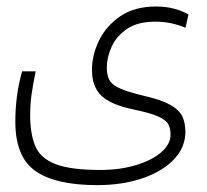

<svg xmlns="http://www.w3.org/2000/svg" viewBox="-20 -401 626 581"><path d="M273.9 159.2Q148.9 159.2 87.6 116.7Q26.4 74.2 26.4 -32.7Q26.4 -70.3 31 -107.7Q35.6 -145 46.9 -185.1H87.9Q79.6 -144 75.4 -114.7Q71.3 -85.4 71.3 -52.2Q71.3 4.4 86.9 41.3Q102.5 78.1 148.2 95.7Q193.8 113.3 283.7 113.3Q342.3 113.3 390.6 98.9Q439 84.5 467.5 60.1Q496.1 35.6 496.1 5.9Q496.1 -11.7 489.5 -24.7Q482.9 -37.6 459.2 -48.3Q435.5 -59.1 383.8 -69.8Q315.4 -84 286.9 -111.3Q258.3 -138.7 258.3 -189Q258.3 -234.9 280 -279.1Q301.8 -323.2 344.7 -352.3Q387.7 -381.3 452.1 -381.3Q482.9 -381.3 508.3 -374.3Q533.7 -367.2 550.3 -357.4L541.5 -316.9Q520.5 -325.7 498 -330.6Q475.6 -335.4 449.2 -335.4Q397 -335.4 364.7 -313.7Q332.5 -292 317.9 -259.8Q303.2 -227.5 303.2 -195.8Q303.2 -174.3 310.5 -159.7Q317.9 -145 341.8 -134Q365.7 -123 414.6 -111.3Q467.8 -99.1 494.9 -84Q522 -68.8 531.5 -49.1Q541 -29.3 541 -2.4Q541 44.9 506.3 81.3Q471.7 117.7 411.4 138.4Q351.1 159.2 273.9 159.2Z"/></svg>

Font: Cascadia Code ExtraLight
Style: Regular
Weight: 200
Monospace: yes
Designer: Aaron Bell
Foundry: Saja Typeworks
Version: Version 2407.024; ttfautohint (v1.8.4)